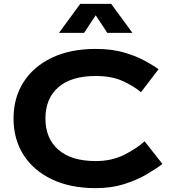

<svg xmlns="http://www.w3.org/2000/svg" viewBox="-20 -963 895 993"><path d="M215 -350Q215 -247 282 -188.5Q349 -130 475 -130Q557 -130 620.5 -161.5Q684 -193 728 -232L820 -115Q786 -89 736 -60Q686 -31 621 -10.5Q556 10 475 10Q344 10 248.5 -35.5Q153 -81 101.5 -162Q50 -243 50 -350Q50 -457 101.5 -538Q153 -619 248.5 -664.5Q344 -710 475 -710Q556 -710 618 -692.5Q680 -675 725.5 -650.5Q771 -626 800 -605L709 -486Q672 -518 614.5 -544Q557 -570 475 -570Q349 -570 282 -512Q215 -454 215 -350ZM475 -884 415 -793H285L395 -943H555L665 -793H535Z"/></svg>

Font: Copperplate Sans CC
Style: Bold
Weight: 700
Designer: indestructible type*
Foundry: Cowboy Collective
Version: Version 1.000